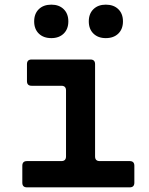

<svg xmlns="http://www.w3.org/2000/svg" viewBox="-20 -806 640 826"><path d="M96 0Q76 0 76 -20V-93Q76 -113 96 -113H244Q264 -113 264 -133V-417Q264 -437 244 -437H116Q96 -437 96 -457V-530Q96 -550 116 -550H369Q389 -550 389 -530V-133Q389 -113 409 -113H538Q558 -113 558 -93V-20Q558 0 538 0ZM435 -642Q402 -642 382 -661.5Q362 -681 362 -714Q362 -747 382 -766.5Q402 -786 435 -786Q469 -786 489 -766.5Q509 -747 509 -714Q509 -681 489 -661.5Q469 -642 435 -642ZM201 -642Q167 -642 147 -661.5Q127 -681 127 -714Q127 -747 147 -766.5Q167 -786 201 -786Q234 -786 254 -766.5Q274 -747 274 -714Q274 -681 254 -661.5Q234 -642 201 -642Z"/></svg>

Font: Pitagon Sans Mono
Style: Bold
Weight: 700
Monospace: yes
Designer: Travis Tran
Foundry: Pitagon
Version: Version 1.001; ttfautohint (v1.8.4.7-5d5b);gftools[0.9.26]